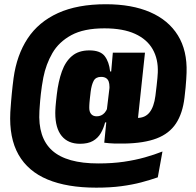

<svg xmlns="http://www.w3.org/2000/svg" viewBox="-20 -692 901 884"><path d="M348.5 -30Q293.5 -30 264 -66Q234.5 -102 234.5 -171.5Q234.5 -177 234.8 -184.2Q235 -191.5 235.8 -201.5Q236.5 -211.5 238 -225.2Q239.5 -239 241.5 -257Q248.5 -317 264.8 -362.8Q281 -408.5 311.5 -434.2Q342 -460 391.5 -460Q442 -460 462.2 -433.5Q482.5 -407 487 -363H526.5L483.5 -278.5Q484 -282.5 484 -286.2Q484 -290 484 -292.5Q484 -306.5 480.5 -316.5Q477 -326.5 468.5 -332.2Q460 -338 445 -338Q421 -338 411.2 -319.8Q401.5 -301.5 397.5 -270.5Q395.5 -252.5 394 -240Q392.5 -227.5 392 -219.5Q391.5 -211.5 391.2 -205.8Q391 -200 391 -195.5Q391 -177 399.8 -166.8Q408.5 -156.5 425.5 -156.5Q436 -156.5 445.2 -160.5Q454.5 -164.5 461.8 -172.8Q469 -181 474 -193L500.5 -128.5H464Q457 -101 443.8 -78.5Q430.5 -56 407.8 -43Q385 -30 348.5 -30ZM460 -35 471 -146 469.5 -166.5 489.5 -332.5 491 -352 499.5 -449.5H647.5L605.5 -56.5ZM573 -153Q583.5 -150.5 591 -149.8Q598.5 -149 611.5 -149Q648.5 -149 668.8 -174.8Q689 -200.5 695.5 -250.5Q699 -278 701.2 -298Q703.5 -318 704.8 -332.8Q706 -347.5 706.5 -358Q709 -419.5 683 -465.2Q657 -511 601.8 -536.2Q546.5 -561.5 460.5 -561.5Q366 -561.5 308.5 -530.2Q251 -499 221.2 -447.5Q191.5 -396 179.5 -335Q175.5 -315 172.8 -295.8Q170 -276.5 168 -259Q166 -241.5 164.8 -226.8Q163.5 -212 162.8 -200.5Q162 -189 161.5 -181.5Q154 -58.5 220.2 1Q286.5 60.5 432.5 60.5Q497 60.5 550 52.8Q603 45 647.2 32.5Q691.5 20 728 5.5L706.5 124.5Q670.5 137 629.8 147.8Q589 158.5 538.8 165.2Q488.5 172 423 172Q289.5 172 199.2 134.5Q109 97 65.2 20Q21.5 -57 27.5 -175Q28 -183.5 29 -196.8Q30 -210 31.2 -226Q32.5 -242 34.2 -259.8Q36 -277.5 38 -296Q40 -314.5 42.5 -332.5Q57 -438.5 107.2 -514.8Q157.5 -591 247 -631.8Q336.5 -672.5 467.5 -672.5Q587 -672.5 671.2 -636Q755.5 -599.5 799 -529.2Q842.5 -459 839 -357Q838.5 -344.5 837.5 -327.2Q836.5 -310 834.5 -289Q832.5 -268 829.5 -243Q821 -170 790.2 -123.5Q759.5 -77 701.5 -54.8Q643.5 -32.5 552 -31Q531 -30.5 506.5 -31.2Q482 -32 460 -35Z"/></svg>

Font: Anek Gurmukhi ExtraBold
Style: Regular
Weight: 800
Designer: Sarang Kulkarni (Gurmukhi), Yesha Goshar (Latin)
Foundry: Ek Type
Version: Version 1.003